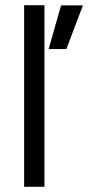

<svg xmlns="http://www.w3.org/2000/svg" viewBox="-20 -720 340 740"><path d="M167.5 -530.8H235.8L299.5 -699.2H215.3ZM73 -700V0H151.3V-700Z"/></svg>

Font: Unageo Variable
Style: Regular
Weight: 300
Designer: Richard Sepsi
Foundry: Richard Sepsi
Version: Version 2.200